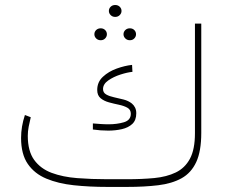

<svg xmlns="http://www.w3.org/2000/svg" viewBox="-20 -736 901 756"><path d="M402.8 -30.3H480Q538.6 -30.3 587.4 -34.9Q636.2 -39.6 672.1 -56.9Q708 -74.2 727.8 -110.8Q747.6 -147.5 747.6 -211.4V-643.1H772.5V-212.9Q772.5 -140.6 752.7 -97.9Q732.9 -55.2 695.1 -34.2Q657.2 -13.2 603 -6.6Q548.8 0 480 0H402.8Q332 0 270.5 -6.6Q209 -13.2 162.4 -32.7Q115.7 -52.2 89.4 -90.6Q63 -128.9 63 -192.9Q63 -237.8 78.1 -283.2L101.1 -274.4Q96.7 -255.9 93 -237.5Q89.4 -219.2 89.4 -201.2Q89.4 -141.1 114.5 -106.4Q139.6 -71.8 183.3 -55.4Q227.1 -39.1 283.7 -34.7Q340.3 -30.3 402.8 -30.3ZM345.7 -250Q358.4 -249 374.8 -247.8Q391.1 -246.6 407.7 -246.6Q440.4 -246.6 467.8 -254.6Q495.1 -262.7 495.1 -288.1Q495.1 -304.2 481.7 -311.8Q468.3 -319.3 448.5 -323.5Q428.7 -327.6 408.9 -333Q389.2 -338.4 376 -349.4Q362.8 -360.4 362.8 -381.8Q362.8 -413.1 385.3 -433.8Q407.7 -454.6 439.7 -466.1Q471.7 -477.5 500 -480.5L501.5 -453.1Q481.4 -451.2 454.1 -442.4Q426.8 -433.6 406.2 -419.2Q385.7 -404.8 385.7 -385.3Q385.7 -371.1 398.2 -364Q410.6 -356.9 429 -353Q447.3 -349.1 466.3 -344.2Q485.4 -339.4 499 -328.6Q506.8 -322.3 511.7 -312.7Q516.6 -303.2 516.6 -290Q516.6 -262.7 501 -248Q485.4 -233.4 460 -227.5Q434.6 -221.7 406.2 -221.7Q376 -221.7 345.7 -226.1ZM408.7 -692.9Q408.7 -702.6 415.8 -709.5Q422.9 -716.3 433.6 -716.3Q444.3 -716.3 451.4 -709.5Q458.5 -702.6 458.5 -692.9Q458.5 -683.6 451.4 -676.5Q444.3 -669.4 433.6 -669.4Q422.9 -669.4 415.8 -676.5Q408.7 -683.6 408.7 -692.9ZM466.3 -601.1Q466.3 -610.8 473.4 -617.7Q480.5 -624.5 491.2 -624.5Q502 -624.5 508.8 -617.7Q515.6 -610.8 515.6 -601.1Q515.6 -591.8 508.8 -584.7Q502 -577.6 491.2 -577.6Q480.5 -577.6 473.4 -584.7Q466.3 -591.8 466.3 -601.1ZM351.6 -601.1Q351.6 -610.8 358.6 -617.7Q365.7 -624.5 376.5 -624.5Q387.2 -624.5 394 -617.7Q400.9 -610.8 400.9 -601.1Q400.9 -591.8 394 -584.7Q387.2 -577.6 376.5 -577.6Q365.7 -577.6 358.6 -584.7Q351.6 -591.8 351.6 -601.1Z"/></svg>

Font: Vazirmatn RD UI Thin
Style: Regular
Weight: 100
Designer: Saber Rastikerdar
Foundry: Saber Rastikerdar
Version: Version 33.003